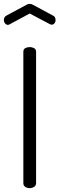

<svg xmlns="http://www.w3.org/2000/svg" viewBox="-45 -975 308 995"><path d="M76 -707Q76 -720 86 -725.5Q96 -731 109 -731Q121 -731 131.5 -725.5Q142 -720 142 -707V-26Q142 -13 131.5 -6.5Q121 0 109 0Q96 0 86 -6.5Q76 -13 76 -26ZM5 -849Q3 -848 0.5 -847Q-2 -846 -4 -846Q-12 -846 -18.5 -853.5Q-25 -861 -25 -872Q-25 -878 -22 -884Q-19 -890 -12 -894L92 -950Q100 -955 109 -955Q118 -955 126 -950L230 -894Q237 -891 240 -884.5Q243 -878 243 -871Q243 -861 237 -854Q231 -847 223 -847Q221 -847 218 -848Q215 -849 213 -850L109 -905Z"/></svg>

Font: Dosis
Style: Book
Weight: 400
Designer: EdgarTolentino, PabloImpallari, IginoMarini
Foundry: EdgarTolentino, PabloImpallari, IginoMarini
Version: Version 1.007